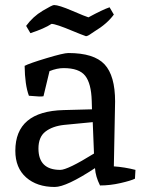

<svg xmlns="http://www.w3.org/2000/svg" viewBox="-20 -731 579 764"><path d="M185 -636Q156 -617 101 -599L84 -628Q111 -665 149.5 -688Q188 -711 195 -711Q214 -711 267.5 -688Q321 -665 332 -662Q389 -693 416 -702L433 -673Q406 -636 356 -606Q352 -604 344 -598Q329 -587 322 -587Q302 -594 271 -607Q202 -636 185 -636ZM438 -327 433 -69Q476 -66 519 -55L517 -20Q501 -12 459.5 -2.5Q418 7 378 7Q360 -29 358 -62Q244 13 198 13Q127 13 84 -25Q41 -63 41 -131Q41 -288 233 -293Q345 -296 346 -296L345 -330Q343 -399 319 -429.5Q295 -460 233 -460Q207 -460 177 -448L153 -348Q148 -347 136 -347L95 -350Q79 -393 78 -469Q97 -479 165 -499.5Q233 -520 252 -520Q354 -520 396 -475Q438 -430 438 -327ZM220 -55Q249 -55 354 -120L349 -245Q281 -239 235 -234Q189 -229 161 -207.5Q133 -186 133 -140Q133 -55 220 -55Z"/></svg>

Font: Inika
Style: Regular
Weight: 400
Designer: Constanza Artigas Preller
Foundry: Constanza Artigas Preller
Version: Version 1.001